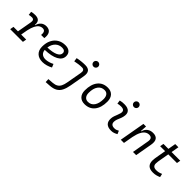

<svg xmlns="http://www.w3.org/2000/svg" viewBox="224 -2080 3650 3650"><g transform="rotate(45 2049.0 -255.0)"><path d="M-2.9 0 10.3 -75.2H130.9L183.1 -369.1Q198.2 -451.7 130.9 -451.7Q93.3 -451.7 54.7 -440.9L45.4 -514.6Q86.9 -527.3 143.1 -527.3Q215.3 -527.3 246.6 -493.9Q277.8 -460.4 271.5 -388.7H280.3Q296.4 -455.1 339.8 -491.2Q383.3 -527.3 445.8 -527.3Q522.5 -527.3 555.9 -478.3Q589.4 -429.2 575.7 -337.9H490.2Q503.9 -450.7 422.9 -450.7Q383.3 -450.7 349.1 -427.7Q314.9 -404.8 287.6 -352.1Q260.3 -299.3 241.2 -210L216.8 -75.2H352.1L338.9 0Z M875.5 -66.9Q914.6 -66.9 959.7 -79.6Q1004.9 -92.3 1046.4 -114.7L1074.7 -46.4Q1027.3 -20 973.9 -5.1Q920.4 9.8 871.1 9.8Q771.5 9.8 715.6 -44.4Q659.7 -98.6 659.7 -194.8Q659.7 -296.4 696.3 -370.8Q732.9 -445.3 799.8 -486.3Q866.7 -527.3 957 -527.3Q1030.8 -527.3 1072 -491.2Q1113.3 -455.1 1113.3 -390.6Q1113.3 -295.9 1014.9 -243.2Q916.5 -190.4 740.2 -186Q744.1 -129.9 779.5 -98.4Q814.9 -66.9 875.5 -66.9ZM743.7 -253.4Q879.4 -257.3 953.6 -291.3Q1027.8 -325.2 1027.8 -385.7Q1027.8 -416 1006.8 -433.3Q985.8 -450.7 946.8 -450.7Q864.3 -450.7 810.3 -397.7Q756.3 -344.7 743.7 -253.4Z M1185.5 234.4 1181.6 158.2 1289.1 149.9Q1351.1 145 1388.7 122.1Q1426.3 99.1 1447.3 56.6Q1468.3 14.2 1479.5 -49.8L1535.2 -361.3Q1551.3 -451.7 1476.6 -451.7Q1430.2 -451.7 1382.6 -445.1Q1335 -438.5 1290 -428.7L1279.8 -503.9Q1328.1 -515.1 1381.6 -521.2Q1435.1 -527.3 1488.8 -527.3Q1570.3 -527.3 1602.3 -484.9Q1634.3 -442.4 1618.7 -354.5L1566.9 -60.5Q1550.3 34.7 1519 96.7Q1487.8 158.7 1431.4 190.9Q1375 223.1 1281.7 228.5ZM1621.1 -615.2Q1594.2 -615.2 1575.4 -633.8Q1556.6 -652.3 1556.6 -679.2Q1556.6 -706.1 1575.4 -724.9Q1594.2 -743.7 1621.1 -743.7Q1647.9 -743.7 1666.7 -724.9Q1685.5 -706.1 1685.5 -679.2Q1685.5 -652.3 1666.7 -633.8Q1647.9 -615.2 1621.1 -615.2Z M2002.9 9.8Q1918 9.8 1870.1 -40.8Q1822.3 -91.3 1822.3 -181.2Q1822.3 -344.2 1895.3 -435.8Q1968.3 -527.3 2097.7 -527.3Q2183.1 -527.3 2231 -475.8Q2278.8 -424.3 2278.8 -331.5Q2278.8 -170.9 2205.8 -80.6Q2132.8 9.8 2002.9 9.8ZM2018.1 -66.9Q2100.6 -66.9 2147 -133.1Q2193.4 -199.2 2193.4 -317.4Q2193.4 -379.9 2165.3 -415.3Q2137.2 -450.7 2086.4 -450.7Q2002.4 -450.7 1954.8 -384.5Q1907.2 -318.4 1907.2 -200.2Q1907.2 -137.2 1936.8 -102.1Q1966.3 -66.9 2018.1 -66.9Z M2823.2 -95.7 2850.6 -31.2Q2821.8 -14.2 2789.8 -2.2Q2757.8 9.8 2716.3 9.8Q2629.9 9.8 2587.9 -31.7Q2545.9 -73.2 2550.8 -153.3Q2553.2 -189.9 2564.9 -224.6Q2576.7 -259.3 2590.6 -292Q2604.5 -324.7 2611.8 -355Q2636.2 -451.7 2528.3 -451.7Q2481.9 -451.7 2439 -440.4L2428.7 -513.7Q2457.5 -522 2486.3 -524.7Q2515.1 -527.3 2543.9 -527.3Q2638.7 -527.3 2678 -481Q2717.3 -434.6 2695.3 -345.2Q2687 -310.5 2673.8 -280.5Q2660.6 -250.5 2649.4 -221.2Q2638.2 -191.9 2635.7 -157.7Q2629.9 -66.9 2729 -66.9Q2755.4 -66.9 2775.6 -73.5Q2795.9 -80.1 2823.2 -95.7ZM2707.5 -615.2Q2680.7 -615.2 2661.9 -633.8Q2643.1 -652.3 2643.1 -679.2Q2643.1 -706.1 2661.9 -724.9Q2680.7 -743.7 2707.5 -743.7Q2734.4 -743.7 2753.2 -724.9Q2772 -706.1 2772 -679.2Q2772 -652.3 2753.2 -633.8Q2734.4 -615.2 2707.5 -615.2Z M2970.2 0 3061.5 -517.6H3131.8L3123.5 -388.7H3132.3Q3149.9 -455.1 3197.5 -491.2Q3245.1 -527.3 3314 -527.3Q3477.1 -527.3 3443.8 -340.3L3383.8 0H3298.3L3358.4 -344.2Q3377 -450.7 3284.7 -450.7Q3242.2 -450.7 3205.1 -426.3Q3168 -401.9 3138.7 -345.5Q3109.4 -289.1 3089.8 -192.9L3055.7 0Z M3839.8 9.8Q3674.3 9.8 3674.3 -144.5Q3674.3 -175.8 3678.7 -205.3Q3683.1 -234.9 3692.4 -287.1L3719.7 -442.4H3585.9L3599.6 -517.6H3732.9L3760.3 -673.8H3845.7L3818.4 -517.6H4051.8L4038.1 -442.4H3805.2L3777.8 -287.1Q3769 -236.8 3764.4 -209.2Q3759.8 -181.6 3759.8 -152.8Q3759.8 -66.9 3854 -66.9Q3890.6 -66.9 3918.5 -73.2Q3946.3 -79.6 3984.9 -96.2L4000.5 -26.4Q3966.3 -11.2 3927.7 -0.7Q3889.2 9.8 3839.8 9.8Z"/></g></svg>

Font: Cascadia Code NF SemiLight
Style: Italic
Weight: 350
Italic angle: -10°
Monospace: yes
Designer: Aaron Bell
Foundry: Saja Typeworks
Version: Version 2404.023; ttfautohint (v1.8.4)